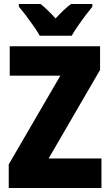

<svg xmlns="http://www.w3.org/2000/svg" viewBox="-20 -947 553 967"><path d="M491 0H24V-119L284 -566H29V-714H484V-595L225 -149H491ZM180 -767Q170 -786 150.5 -814Q131 -842 110.5 -869Q90 -896 75 -913V-927H184Q202 -913 220 -895.5Q238 -878 260 -854Q282 -878 301 -896Q320 -914 338 -927H445V-913Q430 -895 410 -868.5Q390 -842 371.5 -815Q353 -788 341 -767Z"/></svg>

Font: Noto Sans Gurmukhi UI Condensed Black
Style: Regular
Weight: 900
Width: 3
Designer: Jelle Bosma - Monotype Design Team
Foundry: Monotype Imaging Inc.
Version: Version 2.004; ttfautohint (v1.8.4.7-5d5b)